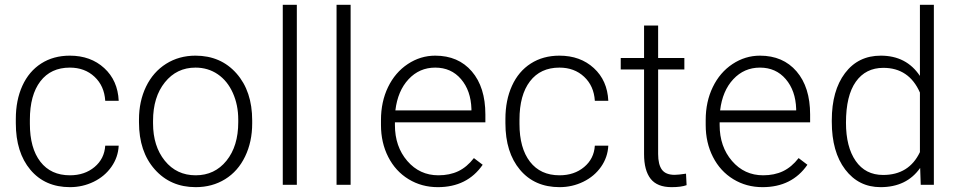

<svg xmlns="http://www.w3.org/2000/svg" viewBox="-20 -770 3989 800"><path d="M271.5 -39.6Q332.5 -39.6 373.8 -74Q415 -108.4 418.5 -163.1H474.6Q472.2 -114.7 444.3 -75Q416.5 -35.2 370.4 -12.7Q324.2 9.8 271.5 9.8Q167.5 9.8 106.7 -62.5Q45.9 -134.8 45.9 -256.8V-274.4Q45.9 -352.5 73.2 -412.6Q100.6 -472.7 151.6 -505.4Q202.6 -538.1 271 -538.1Q357.9 -538.1 414.3 -486.3Q470.7 -434.6 474.6 -350.1H418.5Q414.6 -412.1 373.8 -450.2Q333 -488.3 271 -488.3Q191.9 -488.3 148.2 -431.2Q104.5 -374 104.5 -271V-253.9Q104.5 -152.8 148.2 -96.2Q191.9 -39.6 271.5 -39.6Z M559.1 -272Q559.1 -348.1 588.6 -409.2Q618.2 -470.2 672.1 -504.2Q726.1 -538.1 794.4 -538.1Q899.9 -538.1 965.3 -464.1Q1030.8 -390.1 1030.8 -268.1V-255.9Q1030.8 -179.2 1001.2 -117.9Q971.7 -56.6 918 -23.4Q864.3 9.8 795.4 9.8Q690.4 9.8 624.8 -64.2Q559.1 -138.2 559.1 -260.3ZM617.7 -255.9Q617.7 -161.1 666.7 -100.3Q715.8 -39.6 795.4 -39.6Q874.5 -39.6 923.6 -100.3Q972.7 -161.1 972.7 -260.7V-272Q972.7 -332.5 950.2 -382.8Q927.7 -433.1 887.2 -460.7Q846.7 -488.3 794.4 -488.3Q716.3 -488.3 667 -427Q617.7 -365.7 617.7 -266.6Z M1216.8 0H1158.2V-750H1216.8Z M1440.9 0H1382.3V-750H1440.9Z M1804.2 9.8Q1736.8 9.8 1682.4 -23.4Q1627.9 -56.6 1597.7 -116Q1567.4 -175.3 1567.4 -249V-270Q1567.4 -346.2 1596.9 -407.2Q1626.5 -468.3 1679.2 -503.2Q1731.9 -538.1 1793.5 -538.1Q1889.6 -538.1 1946 -472.4Q2002.4 -406.7 2002.4 -293V-260.3H1625.5V-249Q1625.5 -159.2 1677 -99.4Q1728.5 -39.6 1806.6 -39.6Q1853.5 -39.6 1889.4 -56.6Q1925.3 -73.7 1954.6 -111.3L1991.2 -83.5Q1926.8 9.8 1804.2 9.8ZM1793.5 -488.3Q1727.5 -488.3 1682.4 -439.9Q1637.2 -391.6 1627.4 -310.1H1944.3V-316.4Q1941.9 -392.6 1900.9 -440.4Q1859.9 -488.3 1793.5 -488.3Z M2311.5 -39.6Q2372.6 -39.6 2413.8 -74Q2455.1 -108.4 2458.5 -163.1H2514.6Q2512.2 -114.7 2484.4 -75Q2456.5 -35.2 2410.4 -12.7Q2364.3 9.8 2311.5 9.8Q2207.5 9.8 2146.7 -62.5Q2085.9 -134.8 2085.9 -256.8V-274.4Q2085.9 -352.5 2113.3 -412.6Q2140.6 -472.7 2191.7 -505.4Q2242.7 -538.1 2311 -538.1Q2397.9 -538.1 2454.3 -486.3Q2510.7 -434.6 2514.6 -350.1H2458.5Q2454.6 -412.1 2413.8 -450.2Q2373 -488.3 2311 -488.3Q2231.9 -488.3 2188.2 -431.2Q2144.5 -374 2144.5 -271V-253.9Q2144.5 -152.8 2188.2 -96.2Q2231.9 -39.6 2311.5 -39.6Z M2722.2 -663.6V-528.3H2831.5V-480.5H2722.2V-128.4Q2722.2 -84.5 2738 -63Q2753.9 -41.5 2791 -41.5Q2805.7 -41.5 2838.4 -46.4L2840.8 1.5Q2817.9 9.8 2778.3 9.8Q2718.3 9.8 2690.9 -25.1Q2663.6 -60.1 2663.6 -127.9V-480.5H2566.4V-528.3H2663.6V-663.6Z M3157.2 9.8Q3089.8 9.8 3035.4 -23.4Q2981 -56.6 2950.7 -116Q2920.4 -175.3 2920.4 -249V-270Q2920.4 -346.2 2950 -407.2Q2979.5 -468.3 3032.2 -503.2Q3085 -538.1 3146.5 -538.1Q3242.7 -538.1 3299.1 -472.4Q3355.5 -406.7 3355.5 -293V-260.3H2978.5V-249Q2978.5 -159.2 3030 -99.4Q3081.5 -39.6 3159.7 -39.6Q3206.5 -39.6 3242.4 -56.6Q3278.3 -73.7 3307.6 -111.3L3344.2 -83.5Q3279.8 9.8 3157.2 9.8ZM3146.5 -488.3Q3080.6 -488.3 3035.4 -439.9Q2990.2 -391.6 2980.5 -310.1H3297.4V-316.4Q3294.9 -392.6 3253.9 -440.4Q3212.9 -488.3 3146.5 -488.3Z M3445.8 -269Q3445.8 -392.1 3500.7 -465.1Q3555.7 -538.1 3649.9 -538.1Q3756.8 -538.1 3813 -453.6V-750H3871.1V0H3816.4L3814 -70.3Q3757.8 9.8 3648.9 9.8Q3557.6 9.8 3501.7 -63.7Q3445.8 -137.2 3445.8 -262.2ZM3504.9 -258.8Q3504.9 -157.7 3545.4 -99.4Q3585.9 -41 3659.7 -41Q3767.6 -41 3813 -136.2V-384.3Q3767.6 -487.3 3660.6 -487.3Q3586.9 -487.3 3545.9 -429.4Q3504.9 -371.6 3504.9 -258.8Z"/></svg>

Font: Vazir Thin FD-UI
Style: Thin-FD-UI
Weight: 100
Designer: Saber Rastikerdar
Foundry: Saber Rastikerdar
Version: Version 30.1.0